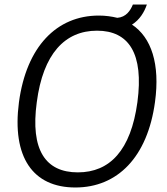

<svg xmlns="http://www.w3.org/2000/svg" viewBox="-20 -821 741 851"><path d="M569 -801C558 -774 539 -745 500 -742C475 -748 448 -752 418 -752C231 -752 97 -614 64 -368C32 -124 126 10 314 10C501 10 634 -125 667 -369C690 -537 651 -655 565 -712C599 -733 620 -768 631 -801ZM325 -57C182 -57 114 -156 143 -368C171 -583 268 -685 410 -685C551 -685 618 -584 589 -368C560 -155 467 -57 325 -57Z"/></svg>

Font: Cheyenne Sans Light
Style: Italic
Weight: 300
Italic angle: -8.13011°
Designer: The Public Sans project authors (U.S. Web Design System), Libre Franklin designed by Pablo Impallari and Rodrigo Fuenzal
Foundry: The Cheyenne Sans Project Authors
Version: Version 2.007